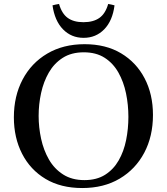

<svg xmlns="http://www.w3.org/2000/svg" viewBox="-20 -934 842 969"><path d="M752 -354Q752 -246 708 -163Q664 -80 584 -32.5Q504 15 395 15Q287 15 210 -31Q133 -77 91.5 -158Q50 -239 50 -342Q50 -449 94 -532.5Q138 -616 218.5 -663.5Q299 -711 407 -711Q514 -711 591 -665Q668 -619 710 -538.5Q752 -458 752 -354ZM628 -344Q628 -405 616 -463Q604 -521 577.5 -568Q551 -615 508 -642.5Q465 -670 403 -670Q340 -670 296.5 -642Q253 -614 226.5 -568Q200 -522 187.5 -465Q175 -408 175 -349Q175 -291 187.5 -233.5Q200 -176 227 -129Q254 -82 298.5 -53.5Q343 -25 406 -25Q468 -25 510.5 -52Q553 -79 579 -124.5Q605 -170 616.5 -227Q628 -284 628 -344ZM278 -914Q292 -865 322 -843.5Q352 -822 401 -822Q451 -822 481.5 -843.5Q512 -865 526 -914Q534 -913 542 -911Q550 -909 558 -907Q548 -829 506 -786Q464 -743 402 -743Q340 -743 298 -786Q256 -829 245 -907Q259 -911 278 -914Z"/></svg>

Font: Tiro Bangla
Style: Regular
Weight: 400
Designer: Bangla: John Hudson & Fiona Ross. Latin: John Hudson.
Foundry: Tiro Typeworks Ltd.
Version: Version 1.60